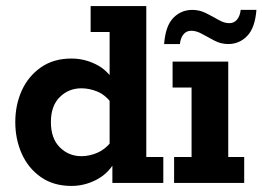

<svg xmlns="http://www.w3.org/2000/svg" viewBox="-20 -603 865 633"><path d="M215.6 10Q156.3 10 114.7 -19.2Q73.1 -48.4 51.7 -96.3Q30.4 -144.2 30.4 -200.5Q30.4 -256.9 51.7 -304.3Q73.1 -351.6 114.7 -380.8Q156.3 -410 215.6 -410Q257.4 -410 295.6 -391.2Q333.9 -372.3 356.5 -334.3L341.4 -332V-497.5H278.8V-583H462.3V-85.5H518.4V0H350.5V-74.8L356.5 -65.7Q333.9 -28.4 295.6 -9.2Q257.4 10 215.6 10ZM248.3 -88.1Q274.4 -88.1 300.5 -99.1Q326.5 -110.1 346.7 -135.7L341.4 -89.8V-305.2L346.7 -264.3Q326.5 -290.7 300.5 -301.3Q274.4 -311.9 248.3 -311.9Q206.5 -311.9 177.1 -283Q147.8 -254.1 147.8 -200.5Q147.8 -146.7 177.1 -117.4Q206.5 -88.1 248.3 -88.1Z M554 0V-85.5H611.6V-314.5H549V-400H732.5V-85.5H785.1V0ZM732.4 -457.8Q708.7 -457.8 687.3 -468.9Q665.8 -480 646.7 -490.8Q627.6 -501.6 610.8 -501.6Q594.3 -501.6 584.7 -489.5Q575.1 -477.5 573.1 -457.8H521.1Q525.6 -517.8 551.4 -544.1Q577.3 -570.4 614.1 -570.4Q637.8 -570.4 659.3 -559.6Q680.7 -548.9 699.8 -537.8Q719 -526.6 735.7 -526.6Q752.2 -526.6 762 -539Q771.7 -551.4 773.4 -570.4H825.4Q820.9 -511.4 795.1 -484.6Q769.2 -457.8 732.4 -457.8Z"/></svg>

Font: Rokkitt SemiBold
Style: Regular
Weight: 600
Designer: Vernon Adams
Foundry: Vernon Adams
Version: Version 3.103